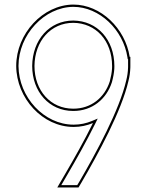

<svg xmlns="http://www.w3.org/2000/svg" viewBox="-20 -800 642 841"><path d="M551 -513.6 551 -551H548C528.9 -675 421.9 -780 301 -780C168 -779 51 -653 51 -511C52 -369 167 -244 302 -244C302.5 -244 303 -244 303.6 -244C332.7 -244 360.9 -250.1 387.2 -261.1C349.4 -184.2 304.5 -105 266 -39L231 21H324L336 1C409.6 -125 512.5 -314 542.5 -444.9C547.4 -464 550.3 -483.8 550.9 -503.8C551 -505.9 551 -508 551 -510C551 -511.2 551 -512.4 551 -513.6ZM471 -510.5C471 -506.7 470.9 -502.9 470.7 -499.2C469.7 -482.7 466.3 -463.9 460.9 -443.5C437.8 -371.2 377.5 -324 302 -324C301.4 -324 300.8 -324 300.1 -324C202.1 -324 131 -402.7 131 -511C132 -621 203 -700 301 -700C399.8 -699 470.8 -622.2 471 -510.5ZM541 -513.6C541 -512.3 541 -511.3 541 -510C541 -508.1 541 -506.2 540.9 -504.1C540.4 -484.8 537.6 -466 532.8 -447.3C503.3 -318.5 400.8 -129.8 327.4 -4.1L318.3 11H248.4L274.6 -34C313.2 -100.1 358.1 -179.4 396.2 -256.6L408 -280.6L383.4 -270.3C358.2 -259.8 331.3 -254 303.6 -254C303 -254 302.7 -254 302 -254C173.3 -254 62 -374.1 61 -511C61 -647.9 174.4 -769 301 -770C416 -770 519.7 -669.3 538.1 -549.5L539.4 -541H541ZM481 -510.5C480.8 -626.7 406 -708.9 301 -710C196.7 -710 122 -625.5 121 -511C121 -398.2 195.9 -314 300.1 -314C300.7 -314 301.6 -314 302 -314C382 -314 446.1 -364.4 470.4 -440.5L470.5 -440.7L470.5 -441C476.1 -461.8 479.6 -481.1 480.7 -498.6C480.9 -502.7 481 -506.5 481 -510.5Z"/></svg>

Font: Nordica Advanced
Style: RegularOL
Weight: 300
Version: Version 1.07